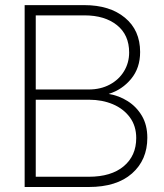

<svg xmlns="http://www.w3.org/2000/svg" viewBox="-20 -748 655 768"><path d="M78.6 0V-727.5H317.4Q418.9 -727.5 479.7 -677.2Q540.5 -627 540.5 -540Q540.5 -476.1 504.6 -432.6Q468.8 -389.2 415.5 -372.6V-372.1Q455.6 -365.7 490.7 -343.5Q525.9 -321.3 547.6 -284.7Q569.3 -248 569.3 -196.8Q569.3 -108.4 508.1 -54.2Q446.8 0 335 0ZM123 -41H335Q424.8 -41 474.9 -83Q524.9 -125 524.9 -195.8Q524.9 -244.1 499.5 -278.6Q474.1 -313 431.4 -331.1Q388.7 -349.1 336.4 -349.1H123ZM123 -390.1H335Q382.8 -390.1 419.4 -409.9Q456.1 -429.7 476.3 -463.4Q496.6 -497.1 496.6 -538.1Q496.6 -608.4 447.8 -647.5Q398.9 -686.5 318.4 -686.5H123Z"/></svg>

Font: Inter Display ExtraLight
Style: Regular
Weight: 200
Designer: Rasmus Andersson
Foundry: rsms
Version: Version 4.000;git-a52131595